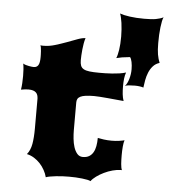

<svg xmlns="http://www.w3.org/2000/svg" viewBox="-55 -849 858 901"><g transform="rotate(5 374.0 -398.0)"><path d="M526.4 -459Q537.6 -471.2 544.2 -493.9Q550.8 -516.6 550.8 -539.1Q550.8 -558.1 547.6 -573.7Q544.4 -589.4 538.6 -596.2Q517.6 -594.2 501.5 -591.6Q485.4 -588.9 474.6 -585.9Q480.5 -599.1 484.6 -625.2Q488.8 -651.4 488.8 -688.5Q488.8 -705.6 487.5 -721.9Q486.3 -738.3 484.4 -752.4Q482.4 -766.6 479.7 -777.8Q477.1 -789.1 474.1 -795.9Q491.2 -789.6 521 -785.4Q550.8 -781.2 588.9 -781.2Q606.4 -781.2 619.9 -782Q633.3 -782.7 643.8 -784.7Q654.3 -786.6 662.8 -789.3Q671.4 -792 679.2 -795.9Q675.8 -789.6 673.1 -776.9Q670.4 -764.2 668.5 -747.8Q666.5 -731.4 665.5 -712.2Q664.6 -692.9 664.6 -673.3Q664.6 -641.1 668.2 -619.9Q671.9 -598.6 679.2 -581.1Q660.2 -575.2 648.2 -561.5Q636.2 -547.9 629.2 -530.5Q622.1 -513.2 618.7 -494.1Q615.2 -475.1 613.3 -459Q608.4 -461.4 596.4 -463.1Q584.5 -464.8 573.7 -464.8Q558.1 -464.8 544.9 -463.6Q531.7 -462.4 526.4 -459ZM96.2 -100.6Q112.3 -120.1 117.7 -150.4Q123 -180.7 123 -223.1V-364.3Q122.6 -373 120.4 -380.1Q118.2 -387.2 113 -392.3Q107.9 -397.5 99.1 -400.4Q90.3 -403.3 77.1 -403.3Q69.8 -403.3 61.3 -402.3Q52.7 -401.4 42 -399.4Q44.4 -413.6 45.4 -430.2Q46.4 -446.8 46.4 -463.9Q46.4 -479.5 45.4 -494.6Q44.4 -509.8 42 -522.5Q46.9 -519 54.2 -516.8Q61.5 -514.6 68.8 -513.2Q76.2 -511.7 82.5 -511Q88.9 -510.3 92.3 -510.3Q106.4 -510.3 113.5 -521.2Q120.6 -532.2 120.6 -559.6Q120.6 -564 120.4 -571.8Q120.1 -579.6 119.6 -587.9Q119.1 -596.2 117.9 -603.5Q116.7 -610.8 114.7 -614.7Q118.7 -613.8 122.6 -613.8Q126.5 -613.8 130.9 -613.8Q155.8 -613.8 183.3 -622.1Q210.9 -630.4 237.1 -640.1Q263.2 -649.9 285.6 -658.2Q308.1 -666.5 322.8 -666.5Q318.8 -654.8 316.4 -640.6Q314 -626.5 312.5 -612.3Q311 -598.1 310.3 -584.7Q309.6 -571.3 309.6 -562Q309.6 -545.9 313.5 -535.9Q317.4 -525.9 327.4 -520.3Q337.4 -514.6 355.2 -512.5Q373 -510.3 400.9 -510.3Q412.6 -510.3 428.5 -510.5Q444.3 -510.7 461.4 -512Q478.5 -513.2 495.4 -515.6Q512.2 -518.1 526.4 -522.5Q521.5 -509.8 519.5 -492.7Q517.6 -475.6 517.6 -457.5Q517.6 -437 519.5 -419.4Q521.5 -401.9 526.4 -388.2Q509.8 -389.6 490 -391.6Q470.2 -393.6 450.7 -395.3Q431.2 -397 414.6 -398.2Q397.9 -399.4 387.7 -399.4Q363.3 -399.4 347.4 -397.2Q331.5 -395 322.3 -390.4Q313 -385.7 309.3 -378.7Q305.7 -371.6 305.7 -362.3V-231.4Q305.7 -212.4 307.9 -191.2Q310.1 -169.9 315.9 -151.9Q321.8 -133.8 332 -121.8Q342.3 -109.9 358.4 -109.9Q376 -109.9 387.9 -116.9Q399.9 -124 407.2 -136.7Q414.6 -149.4 417.7 -166.7Q420.9 -184.1 420.9 -205.1Q431.6 -202.6 449.7 -200.2Q467.8 -197.8 486.8 -197.8Q505.4 -197.8 521.7 -200.2Q538.1 -202.6 546.9 -205.1Q543 -194.3 541.3 -175Q539.6 -155.8 539.6 -133.8Q539.6 -111.8 541 -92.8Q542.5 -73.7 546.9 -64.5H542Q523.9 -64.5 503.2 -58.8Q482.4 -53.2 463.4 -43.9Q444.3 -34.7 428.5 -23.2Q412.6 -11.7 404.3 0Q400.4 -2.9 389.4 -5.1Q378.4 -7.3 364 -9Q349.6 -10.7 333.5 -11.5Q317.4 -12.2 302.7 -12.2Q288.1 -12.2 272.2 -11.5Q256.3 -10.7 241.2 -9Q226.1 -7.3 213.6 -5.1Q201.2 -2.9 193.8 0Q189.5 -17.1 180.4 -33.4Q171.4 -49.8 158.7 -63.5Q146 -77.1 130.1 -86.9Q114.3 -96.7 96.2 -100.6Z"/></g></svg>

Font: Arbutus
Style: Regular
Weight: 400
Designer: Karolina Lach
Foundry: Sorkin Type Co.
Version: Version 1.003